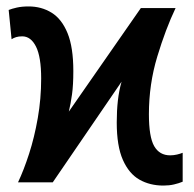

<svg xmlns="http://www.w3.org/2000/svg" viewBox="-20 -567 603 597"><path d="M488 10Q446 10 413.5 -8.5Q381 -27 362 -70Q343 -113 343 -186Q343 -223 346.5 -254Q350 -285 358 -313L144 0H36Q54 -38 70.5 -89Q87 -140 97.5 -200Q108 -260 108 -323Q108 -390 92 -422Q76 -454 49 -454Q38 -454 30 -451.5Q22 -449 16 -445L7 -536Q17 -540 32.5 -543.5Q48 -547 69 -547Q109 -547 140.5 -527.5Q172 -508 190 -464Q208 -420 208 -346Q208 -303 204 -274Q200 -245 194 -220L418 -542H526Q495 -477 469 -391Q443 -305 443 -212Q443 -141 459.5 -112.5Q476 -84 509 -84Q520 -84 530.5 -86.5Q541 -89 548 -92V-2Q536 3 521 6.5Q506 10 488 10Z"/></svg>

Font: Noto Sans Mono SemiCondensed SemiBold
Style: Regular
Weight: 600
Width: 4
Designer: Monotype Design Team
Foundry: Monotype Imaging Inc.
Version: Version 2.014; ttfautohint (v1.8.4.7-5d5b)